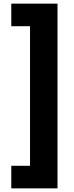

<svg xmlns="http://www.w3.org/2000/svg" viewBox="-20 -819 408 1055"><path d="M42 92V216H296V-799H42V-675H145V92Z"/></svg>

Font: Noto Sans Sinhala UI Condensed Black
Style: Regular
Weight: 900
Width: 3
Designer: Jelle Bosma - Monotype Design Team
Foundry: Monotype Imaging Inc.
Version: Version 2.006